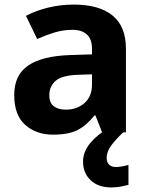

<svg xmlns="http://www.w3.org/2000/svg" viewBox="-20 -577 644 837"><path d="M302 -557Q412 -557 470.5 -509.5Q529 -462 529 -364V0H425L396 -74H392Q357 -30 318 -10Q279 10 211 10Q138 10 90 -32.5Q42 -75 42 -163Q42 -250 103 -291.5Q164 -333 286 -337L381 -340V-364Q381 -407 358.5 -427Q336 -447 296 -447Q256 -447 218 -435.5Q180 -424 142 -407L93 -508Q137 -531 190.5 -544Q244 -557 302 -557ZM323 -251Q251 -249 223 -225Q195 -201 195 -162Q195 -128 215 -113.5Q235 -99 267 -99Q315 -99 348 -127.5Q381 -156 381 -208V-253ZM445 111Q445 131 456 141Q467 151 484 151Q500 151 515 148Q530 145 540 142V229Q524 233 506 236.5Q488 240 464 240Q408 240 375 208.5Q342 177 342 128Q342 84 374 46Q406 8 452 -17L517 0Q483 32 464 58.5Q445 85 445 111Z"/></svg>

Font: Noto Sans Vithkuqi
Style: Bold
Weight: 700
Version: Version 1.001; ttfautohint (v1.8.4.7-5d5b)